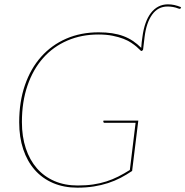

<svg xmlns="http://www.w3.org/2000/svg" viewBox="-20 -857 854 885"><path d="M639.5 -628 637 -625Q636 -623.5 635 -622.8Q634 -622 631.5 -622Q629.5 -622 624.2 -627.8Q619 -633.5 609.2 -641.8Q599.5 -650 584.8 -660Q570 -670 548.8 -678.2Q527.5 -686.5 499 -692.2Q470.5 -698 433.5 -698Q355.5 -698 290.5 -670Q225.5 -642 179 -589.8Q132.5 -537.5 106.8 -462.8Q81 -388 81 -294.5Q81 -227 99 -173Q117 -119 150.2 -81Q183.5 -43 231 -22.5Q278.5 -2 338 -2Q377.5 -2 409.8 -6.8Q442 -11.5 470.5 -20.8Q499 -30 525.2 -43.2Q551.5 -56.5 578.5 -73.5L605 -291H461Q459 -291 457.5 -292.8Q456 -294.5 456 -296L457 -301H617.5L589 -69Q563 -51.5 535.8 -37.2Q508.5 -23 477.8 -13Q447 -3 412.2 2.5Q377.5 8 336.5 8Q274.5 8 224.8 -13.2Q175 -34.5 140.2 -74Q105.5 -113.5 87 -169Q68.5 -224.5 68.5 -293.5Q68.5 -388 95 -464.8Q121.5 -541.5 169.8 -595.5Q218 -649.5 285.2 -678.8Q352.5 -708 434.5 -708Q468.5 -708 496.5 -703.8Q524.5 -699.5 548.2 -690.8Q572 -682 592.2 -668.5Q612.5 -655 631 -636.5Q632 -651 633.2 -662.5Q634.5 -674 636.5 -687Q641 -722 650.8 -749.8Q660.5 -777.5 675.5 -797Q690.5 -816.5 710.2 -826.8Q730 -837 754 -837Q769.5 -837 784 -833.8Q798.5 -830.5 814.5 -824L813 -820Q812 -816 809.2 -816.2Q806.5 -816.5 803 -817.5Q790.5 -822.5 777.5 -824.8Q764.5 -827 752.5 -827Q708 -827 681.2 -789.5Q654.5 -752 646.5 -687Z"/></svg>

Font: Lato Hairline
Style: Italic
Weight: 100
Italic angle: -7°
Designer: Lukasz Dziedzic
Foundry: tyPoland Lukasz Dziedzic
Version: Version 2.007; 2014-02-27